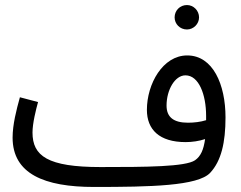

<svg xmlns="http://www.w3.org/2000/svg" viewBox="-20 -721 957 762"><path d="M722 -604C748 -604 770 -626 770 -652C770 -679 748 -701 722 -701C694 -701 673 -679 673 -652C673 -626 694 -604 722 -604ZM353 21C578 21 765 17 814 -35C858 -82 875 -155 875 -255C875 -386 825 -501 723 -501C626 -501 563 -388 563 -285C563 -207 612 -157 717 -157C742 -157 770 -161 794 -169C788 -127 777 -101 754 -85C716 -59 561 -58 379 -58C169 -58 109 -102 109 -195C109 -232 123 -287 131 -316L59 -335C45 -285 30 -226 30 -175C30 -31 156 21 353 21ZM641 -302C641 -364 674 -422 716 -422C769 -422 798 -346 798 -261C798 -255 798 -250 798 -244C776 -237 750 -234 726 -234C669 -234 641 -256 641 -302Z"/></svg>

Font: Noto Sans Arabic SemCond
Style: Regular
Weight: 400
Width: 4
Designer: Monotype Design Team, Nadine Chahine, Nizar Qandah and Khaled Hosny
Foundry: Monotype Imaging Inc.
Version: Version 2.012